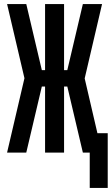

<svg xmlns="http://www.w3.org/2000/svg" viewBox="-20 -755 553 950"><path d="M424 175V0H390L313 -327H297V0H203V-327H187L110 0H15L101 -368L15 -735H110L187 -408H203V-735H297V-408H313L390 -735H485L399 -367L462 -96H513V175Z"/></svg>

Font: Iosevka Curly
Style: Bold
Weight: 700
Monospace: yes
Designer: Belleve Invis
Foundry: Belleve Invis
Version: Version 22.1.2; ttfautohint (v1.8.4)